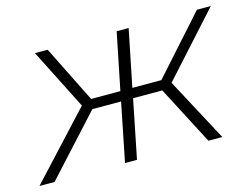

<svg xmlns="http://www.w3.org/2000/svg" viewBox="-108 -648 1010 774"><g transform="rotate(-15 396.5 -261.0)"><path d="M674 0 547 -244H425L376 0H326L375 -244H255L32 0H-31L218 -269L90 -522H143L261 -285H383L431 -522H481L433 -285H554L766 -522H824L591 -264L732 0Z"/></g></svg>

Font: Montserrat Light
Style: Italic
Weight: 300
Italic angle: -11.3°
Designer: Julieta Ulanovsky
Foundry: Julieta Ulanovsky
Version: Version 9.000; ttfautohint (v1.8.4.7-5d5b)